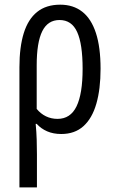

<svg xmlns="http://www.w3.org/2000/svg" viewBox="-20 -566 494 825"><path d="M412.1 -270.5Q412.1 -183.1 394 -120.4Q376 -57.6 338.6 -23.9Q301.3 9.8 243.2 9.8Q209 9.8 182.6 -1.7Q156.2 -13.2 137.7 -33.7H133.3Q136.7 1.5 137.7 34.4Q138.7 67.4 138.7 96.2V239.3H63.5V-276.9Q63.5 -363.3 82 -423.3Q100.6 -483.4 139.4 -514.6Q178.2 -545.9 238.8 -545.9Q294.9 -545.9 333.5 -515.6Q372.1 -485.4 392.1 -424.3Q412.1 -363.3 412.1 -270.5ZM235.8 -480Q185.5 -480 161.6 -431.9Q137.7 -383.8 137.7 -285.2V-98.1Q154.8 -77.1 177.5 -66.2Q200.2 -55.2 227.1 -55.2Q282.7 -55.2 308.8 -108.9Q335 -162.6 335 -270.5Q335 -377 311.5 -428.5Q288.1 -480 235.8 -480Z"/></svg>

Font: Open Sans Condensed
Style: Regular
Weight: 400
Width: 3
Designer: Monotype Design Team
Foundry: Monotype Imaging Inc.
Version: Version 3.000